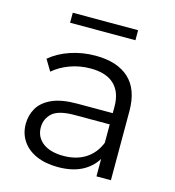

<svg xmlns="http://www.w3.org/2000/svg" viewBox="-105 -781 799 875"><g transform="rotate(15 295.0 -343.5)"><path d="M428 0V-115.6L425.2 -135.5V-328.9Q425.2 -396.3 387.4 -432.2Q349.7 -468.1 275.9 -468.1Q224.7 -468.1 179 -451.3Q133.2 -434.4 100.9 -406.3L69.4 -458.9Q109.2 -492.7 165.3 -511.5Q221.4 -530.2 282.8 -530.2Q385.3 -530.2 440.7 -479.4Q496.2 -428.6 496.2 -326V0ZM246.9 4.7Q187.7 4.7 144.5 -14.4Q101.2 -33.6 78 -68.3Q54.8 -103 54.8 -147.7Q54.8 -188.6 74.3 -222.4Q93.8 -256.2 138.3 -276.8Q182.8 -297.4 258.1 -297.4H439V-244.4H260.5Q183.8 -244.4 154.5 -217.5Q125.2 -190.5 125.2 -150.4Q125.2 -104.8 160.3 -78Q195.4 -51.1 257.6 -51.1Q318.5 -51.1 361.6 -78.5Q404.7 -106 425.2 -157.6L440.8 -108.9Q421 -56.6 371.6 -25.9Q322.2 4.7 246.9 4.7ZM130.8 -645.2V-692.4H439V-645.2Z"/></g></svg>

Font: Montserrat Thin
Style: Regular
Weight: 100
Designer: Julieta Ulanovsky
Foundry: Julieta Ulanovsky
Version: Version 9.000